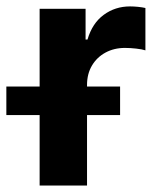

<svg xmlns="http://www.w3.org/2000/svg" viewBox="-60 -573 488 593"><path d="M62.4 0V-545.9H204.3V-450.8H210.2Q225 -501.3 260.4 -527.2Q295.8 -553.2 341.7 -553.2Q353.1 -553.2 366.1 -551.9Q379.2 -550.6 389.1 -548.3V-417.5Q379.4 -420.8 360.7 -422.9Q342.1 -425 325.8 -425Q292.3 -425 265.6 -410.5Q239 -396 223.9 -370.3Q208.8 -344.6 208.8 -310.7V0ZM-40.4 -217.7V-305.7H310.9V-217.7Z"/></svg>

Font: Atlassian Sans
Style: Regular
Weight: 400
Designer: Rasmus Andersson
Foundry: Modifications by Atlassian Pty Ltd, manufactured by rsms
Version: Version 4.001;git-9221beed3